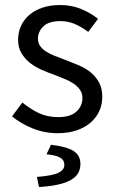

<svg xmlns="http://www.w3.org/2000/svg" viewBox="-20 -518 459 764"><path d="M209 12Q157 12 110 -7Q63 -26 28 -55L69 -110Q101 -84 134.5 -68Q168 -52 212 -52Q260 -52 284 -74Q308 -96 308 -128Q308 -147 298 -161Q288 -175 272.5 -185.5Q257 -196 237 -204Q217 -212 197 -220Q171 -229 145 -240.5Q119 -252 98.5 -268.5Q78 -285 65 -307Q52 -329 52 -360Q52 -389 63.5 -414.5Q75 -440 96.5 -458.5Q118 -477 149 -487.5Q180 -498 219 -498Q265 -498 303.5 -482Q342 -466 370 -443L331 -391Q306 -410 279 -422Q252 -434 220 -434Q174 -434 152.5 -413Q131 -392 131 -364Q131 -347 140 -334.5Q149 -322 164 -312.5Q179 -303 198.5 -295.5Q218 -288 239 -280Q265 -270 291.5 -259Q318 -248 339 -231.5Q360 -215 373.5 -191Q387 -167 387 -133Q387 -103 375.5 -77Q364 -51 341.5 -31Q319 -11 285.5 0.5Q252 12 209 12ZM135 226 127 186Q190 181 213 169.5Q236 158 236 138Q236 118 218 108.5Q200 99 165 96L183 58Q248 66 274 83.5Q300 101 300 135Q300 179 257.5 200.5Q215 222 135 226Z"/></svg>

Font: Source Sans Pro
Style: Regular
Weight: 400
Designer: Paul D. Hunt
Foundry: Adobe Systems Incorporated
Version: Version 2.021;PS 2.000;hotconv 1.0.86;makeotf.lib2.5.63406